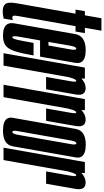

<svg xmlns="http://www.w3.org/2000/svg" viewBox="301 -1066 768 1416"><g transform="rotate(90 685.0 -358.0)"><path d="M59 6Q22.5 6 6.2 -14.2Q-10 -34.5 1.5 -98L78 -531H47.5L59.5 -600H90L111.5 -722H203.5L182 -600H221.5L209.5 -531H170L97 -117Q90.5 -82.5 93.5 -73.8Q96.5 -65 106.5 -65Q118 -65 126 -69.5L114 -1Q86.5 6 59 6Z M240 4Q178 4 157.5 -25Q143 -46 149.5 -81Q164.5 -166 188 -299.5Q214.5 -450.5 228.2 -528.2Q242 -606 347 -606Q414.5 -606 434 -575Q445 -557.5 440.5 -529.5Q427 -453 400.5 -302.5Q397.5 -285 394.5 -269.5H275Q255.5 -159 248 -115.5Q240 -69.5 249.5 -65.5Q250.5 -65 252 -65Q262 -65 270.2 -100.2Q278.5 -135.5 293.5 -221.5H386Q371 -134.5 355.5 -85.5Q340 -36.5 313.8 -16.2Q287.5 4 240 4ZM286 -331.5H312.5Q334.5 -453.5 341.5 -494Q348 -531 338.5 -535.5Q337 -536.5 335.5 -536.5Q322 -536.5 314.5 -494Q308 -456 286 -331.5Z M544.5 -314Q569.5 -457 576.5 -497Q583 -533 575 -536Q574 -536.5 573.5 -536.5Q564.5 -536.5 555 -510Q548.5 -491.5 545 -475.5L461 0H369.5L475.5 -600H557L556 -574.5Q589.5 -605.5 626 -605.5Q651 -605.5 663.5 -593Q681 -575.5 674 -533.5Q661.5 -461.5 635.5 -314Z M777 -314Q802 -457 809 -497Q815.5 -533 807.5 -536Q806.5 -536.5 806 -536.5Q797 -536.5 787.5 -510Q781 -491.5 777.5 -475.5L693.5 0H602L708 -600H789.5L788.5 -574.5Q822 -605.5 858.5 -605.5Q883.5 -605.5 896 -593Q913.5 -575.5 906.5 -533.5Q894 -461.5 868 -314Z M941 4Q870.5 4 851.5 -27Q841.5 -43.5 846 -69Q859 -142 887 -300.5Q915 -459.5 928 -533Q941 -606.5 1043.5 -606.5Q1113 -606.5 1132 -575Q1142.5 -558.5 1138 -533Q1125 -459.5 1097 -300.5Q1069 -142 1056.2 -69Q1043.5 4 941 4ZM950.5 -65Q964 -65 971 -104.8Q978 -144.5 1005.5 -300.5Q1033 -457 1040 -497Q1046.5 -532 1037 -536.5Q1035.5 -537.5 1034 -537.5Q1020.5 -537.5 1013.2 -497.2Q1006 -457 978.5 -300.5Q951 -144.5 944 -105Q937.5 -70.5 947 -66Q948.5 -65 950.5 -65Z M1241 -314Q1266 -457 1273 -497Q1279.5 -533 1271.5 -536Q1270.5 -536.5 1270 -536.5Q1261 -536.5 1251.5 -510Q1245 -491.5 1241.5 -475.5L1157.5 0H1066L1172 -600H1253.5L1252.5 -574.5Q1286 -605.5 1322.5 -605.5Q1347.5 -605.5 1360 -593Q1377.5 -575.5 1370.5 -533.5Q1358 -461.5 1332 -314Z"/></g></svg>

Font: Anybody UltraCondensed Medium
Style: Italic
Weight: 500
Width: 1
Italic angle: -10°
Designer: Tyler Finck
Foundry: Etcetera Type Company
Version: Version 1.010; ttfautohint (v1.8.3) -l 8 -r 50 -G 200 -x 14 